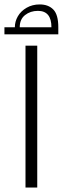

<svg xmlns="http://www.w3.org/2000/svg" viewBox="-21 -846 283 866"><path d="M0 0ZM94 -640H147V0H94ZM-1 -723H46Q46 -749 59.5 -772.5Q73 -796 99 -811Q125 -826 158 -826Q197 -826 219.5 -803Q242 -780 242 -723V-691H-1ZM211 -723Q211 -797 150 -797Q116 -797 92 -778Q68 -759 68 -723Z"/></svg>

Font: Cairo Light
Style: Regular
Weight: 300
Designer: Mohamed Gaber, the designers of Titillium
Foundry: Kief Type Foundry
Version: Version 2.009; ttfautohint (v1.5.33-1714) -l 8 -r 50 -G 200 